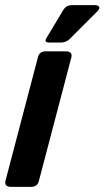

<svg xmlns="http://www.w3.org/2000/svg" viewBox="-23 -727 406 747"><path d="M348.6 -707Q354.5 -707 358.9 -704.1Q369.6 -696.8 355.5 -682.6L248 -575.2Q234.4 -562 214.8 -561.5H167Q163.1 -561.5 160.2 -562.5Q149.9 -566.4 157.2 -578.1L224.6 -690.4Q235.4 -706.5 254.9 -707ZM254.9 -504.9Q254.9 -504.9 127.9 -21.5Q122.1 -0.5 98.6 0H19.5Q-6.3 -0.5 -2 -22.5L125 -505.9Q130.9 -526.9 154.3 -527.3H233.4Q259.3 -526.9 254.9 -504.9Z"/></svg>

Font: Allan
Style: Bold
Weight: 700
Version: Version 1.005